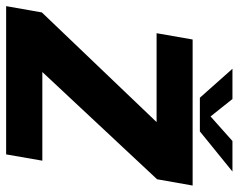

<svg xmlns="http://www.w3.org/2000/svg" viewBox="-112 -664 759 610"><g transform="rotate(90 267.0 -359.5)"><path d="M-18 0H453L473 -115H182.5L181 -104L532 -479.5L552 -592.5H88L68 -478H358.5L359.5 -487.5L2 -113.5ZM273 -615.5H380L507.5 -719H410.5L332.5 -649.5L277 -719H181Z"/></g></svg>

Font: Anybody UltraCondensed Thin
Style: Bold Italic
Weight: 700
Italic angle: -10°
Version: Version 1.111